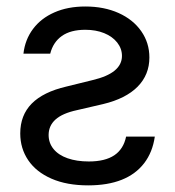

<svg xmlns="http://www.w3.org/2000/svg" viewBox="-20 -557 536 588"><path d="M241.2 -465.8Q273.4 -465.8 298.8 -455.6Q324.2 -445.3 338.9 -426.8Q353.5 -408.2 353.5 -385.7Q353.5 -359.4 331.1 -340.8Q308.6 -322.3 262.7 -311.5L183.6 -292Q112.3 -275.4 77.1 -239.7Q42 -204.1 42 -148.4Q42 -102.5 66.4 -66.4Q90.8 -30.3 137.7 -9.8Q184.6 10.7 250 10.7Q309.6 10.7 352.5 -6.3Q395.5 -23.4 421.4 -57.1Q447.3 -90.8 454.1 -138.7H366.2Q358.4 -100.6 330.1 -81.5Q301.8 -62.5 252 -62.5Q214.8 -62.5 187 -72.3Q159.2 -82 144 -100.6Q128.9 -119.1 128.9 -143.6Q128.9 -171.9 149.9 -190.9Q170.9 -210 215.8 -219.7L295.9 -238.3Q365.2 -254.9 401.4 -291.5Q437.5 -328.1 437.5 -380.9Q437.5 -425.8 412.6 -461.4Q387.7 -497.1 343.3 -517.1Q298.8 -537.1 241.2 -537.1Q187.5 -537.1 146.5 -519Q105.5 -501 81.1 -468.3Q56.6 -435.5 51.8 -392.6H133.8Q142.6 -427.7 169.4 -446.8Q196.3 -465.8 241.2 -465.8Z"/></svg>

Font: WEMIX Pretendard Variable
Style: Regular
Weight: 400
Designer: Base glyphs from Inter by Rasmus Andersson; Hangeul glyphs from Noto Sans CJK(Source Han Sans) by Jang Soo-young and Kan
Foundry: Kil Hyung-jin
Version: Version 1.000;Glyphs 3.2 (3208)